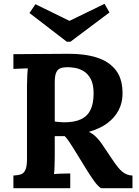

<svg xmlns="http://www.w3.org/2000/svg" viewBox="-20 -983 726 1003"><path d="M50 0V-66Q73 -67 88.5 -72Q104 -77 112.5 -95Q121 -113 121 -153V-536Q121 -563 122.5 -588Q124 -613 125 -626Q109 -625 85 -624.5Q61 -624 50 -623V-700Q121 -701 192 -701Q263 -701 334 -702Q422 -703 487 -682Q552 -661 587 -614Q622 -567 620 -487Q619 -445 599.5 -407Q580 -369 541.5 -340Q503 -311 444 -294Q463 -286 481.5 -268Q500 -250 513 -230L560 -160Q582 -126 599 -106Q616 -86 633 -76.5Q650 -67 672 -66V0H507Q489 -13 471.5 -37.5Q454 -62 434 -94L360 -214Q347 -234 337.5 -248Q328 -262 318 -272Q302 -272 291 -272Q280 -272 266 -272V-165Q266 -137 265 -112Q264 -87 262 -74Q273 -75 290 -75.5Q307 -76 323.5 -76.5Q340 -77 347 -77V0ZM314 -344Q370 -344 404 -360.5Q438 -377 453.5 -410.5Q469 -444 469 -495Q469 -543 454 -570.5Q439 -598 416.5 -611.5Q394 -625 371 -628.5Q348 -632 333 -632Q312 -632 297 -627Q282 -622 274 -605Q266 -588 266 -553V-348Q277 -347 289 -345.5Q301 -344 314 -344ZM329 -765 134 -915 165 -961 343 -874 526 -963 552 -918 348 -765Z"/></svg>

Font: Lora
Style: Weight 700
Weight: 700
Designer: Olga Karpushina, Alexei Vanyashin (Cyrillic)
Foundry: Cyreal
Version: Version 3.001